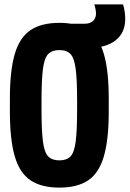

<svg xmlns="http://www.w3.org/2000/svg" viewBox="-20 -844 590 874"><path d="M383 -626Q359 -626 335 -627.5Q311 -629 285 -632L298 -736H365Q390 -736 403.5 -748.5Q417 -761 417 -783Q417 -791 414.5 -804Q412 -817 409 -824H540Q545 -808 547.5 -791Q550 -774 550 -758Q550 -695 506.5 -660.5Q463 -626 383 -626ZM250 10Q168 10 118.5 -23.5Q69 -57 47 -133Q25 -209 25 -335V-395Q25 -522 47 -597.5Q69 -673 118.5 -706.5Q168 -740 250 -740Q333 -740 382 -706.5Q431 -673 453 -597.5Q475 -522 475 -395V-335Q475 -209 453 -133Q431 -57 382 -23.5Q333 10 250 10ZM250 -114Q284 -114 301 -132Q318 -150 324.5 -199.5Q331 -249 331 -345V-385Q331 -481 324.5 -530.5Q318 -580 301 -598Q284 -616 250 -616Q217 -616 199.5 -598Q182 -580 175.5 -530.5Q169 -481 169 -385V-345Q169 -249 175.5 -199.5Q182 -150 199.5 -132Q217 -114 250 -114Z"/></svg>

Font: M PLUS Code Latin
Style: Bold
Weight: 700
Designer: Coji Morishita
Foundry: UNDERFOREST DESIGN
Version: Version 1.002; ttfautohint (v1.8.3)